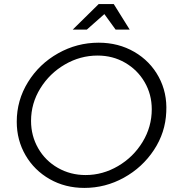

<svg xmlns="http://www.w3.org/2000/svg" viewBox="-20 -914 859 940"><path d="M615 -769H546L491 -845L405 -769H336L463 -894H537ZM794 -366Q790 -265 733.5 -179.5Q677 -94 586.5 -44Q496 6 393 6Q299 6 223.5 -37Q148 -80 105 -154Q62 -228 62 -318Q62 -423 117 -512Q172 -601 264.5 -653Q357 -705 463 -705Q560 -705 637.5 -660Q715 -615 757 -537.5Q799 -460 794 -366ZM132 -322Q132 -249 167 -188Q202 -127 263.5 -92Q325 -57 399 -57Q483 -57 558 -101Q633 -145 678 -219Q723 -293 723 -379Q723 -452 688 -512Q653 -572 592.5 -607Q532 -642 458 -642Q373 -642 298 -598.5Q223 -555 177.5 -481.5Q132 -408 132 -322Z"/></svg>

Font: TypoPRO Montserrat Alternates
Style: Italic
Weight: 300
Italic angle: -11.3°
Designer: Julieta Ulanovsky
Foundry: Julieta Ulanovsky
Version: Version 6.001